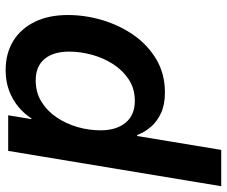

<svg xmlns="http://www.w3.org/2000/svg" viewBox="-98 -498 782 661"><g transform="rotate(-90 292.5 -167.0)"><path d="M-17.6 204.1 104 -529.3H226.6L213.4 -449.2H215.8Q232.4 -475.1 256.6 -494.9Q280.8 -514.6 312 -526.4Q343.3 -538.1 381.8 -538.1Q439.5 -538.1 481.9 -512.2Q524.4 -486.3 548.1 -438.2Q571.8 -390.1 571.8 -323.7Q571.8 -263.7 554 -204.3Q536.1 -145 502.2 -96.7Q468.3 -48.3 418.7 -19Q369.1 10.3 304.7 10.3Q263.2 10.3 234.1 -3.2Q205.1 -16.6 186.5 -38.3Q168 -60.1 158.7 -85.4H155.3L107.4 204.1ZM276.4 -93.3Q317.9 -93.3 349.6 -114Q381.3 -134.8 402.8 -168.2Q424.3 -201.7 435.1 -241.5Q445.8 -281.2 445.8 -319.3Q445.8 -374 420.4 -404.3Q395 -434.6 346.7 -434.6Q305.2 -434.6 273.2 -414.8Q241.2 -395 219.2 -362.3Q197.3 -329.6 186 -290.3Q174.8 -251 174.8 -211.4Q174.8 -156.7 201.2 -125Q227.5 -93.3 276.4 -93.3Z"/></g></svg>

Font: Inter 24pt SemiBold
Style: Italic
Weight: 600
Italic angle: -9.3988°
Designer: Rasmus Andersson
Foundry: rsms
Version: Version 4.001;git-66647c0bb